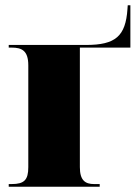

<svg xmlns="http://www.w3.org/2000/svg" viewBox="-20 -706 513 726"><path d="M13 0H357V-10H336C302 -10 282 -24 282 -74V-526H473V-686H463L462 -672C455 -569 417 -536 305 -536H13V-526H24C62 -526 87 -515 87 -459V-74C87 -26 72 -10 24 -10H13Z"/></svg>

Font: Noto Serif Display Black
Style: Regular
Weight: 900
Designer: Monotype Design Team
Foundry: Monotype Imaging Inc.
Version: Version 2.009